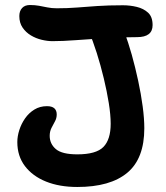

<svg xmlns="http://www.w3.org/2000/svg" viewBox="-20 -733 662 765"><path d="M288 12Q217 12 163.5 -9.5Q110 -31 79.5 -71Q49 -111 49 -167Q49 -190 57 -215Q65 -240 80 -261.5Q95 -283 117 -296.5Q139 -310 167 -310Q187 -310 196.5 -301.5Q206 -293 206 -277Q206 -262 199 -249.5Q192 -237 185 -223Q178 -209 178 -192Q178 -160 202.5 -139Q227 -118 288 -118Q363 -118 392 -147.5Q421 -177 421 -240Q421 -275 413.5 -322Q406 -369 393.5 -421Q381 -473 365.5 -522Q350 -571 333 -610Q324 -636 334 -656Q344 -676 367 -676Q411 -675 436 -660Q461 -645 476 -603Q491 -565 505 -515Q519 -465 530.5 -411.5Q542 -358 548.5 -309Q555 -260 555 -222Q555 -101 487 -44.5Q419 12 288 12ZM189 -569Q169 -569 146 -574.5Q123 -580 103 -592Q83 -604 70 -623Q57 -642 57 -669Q57 -689 68 -701Q79 -713 99 -713Q119 -713 135.5 -710Q152 -707 169 -703.5Q186 -700 206 -700Q249 -700 286.5 -703Q324 -706 367.5 -709Q411 -712 470 -712Q498 -712 525 -705.5Q552 -699 570 -682.5Q588 -666 588 -633Q588 -585 526 -585Q461 -585 398.5 -581Q336 -577 282.5 -573Q229 -569 189 -569Z"/></svg>

Font: Shantell Sans SemiBold
Style: Regular
Weight: 600
Designer: Stephen Nixon, Anya Danilova, Shantell Martin
Foundry: Arrow Type
Version: Version 1.011;[c5ecc13dd]